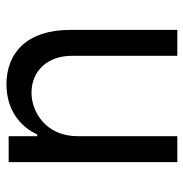

<svg xmlns="http://www.w3.org/2000/svg" viewBox="-6 -579 593 621"><g transform="rotate(90 290.5 -268.5)"><path d="M420.5 -223C420.5 -120.7 342.3 -73.9 279.8 -73.9C210.2 -73.9 160.5 -125 160.5 -204.5V-545.5H76.7V-198.9C76.7 -59.7 150.6 7.1 252.8 7.1C335.2 7.1 389.2 -36.9 414.8 -92.3H420.5V0H504.3V-545.5H420.5Z"/></g></svg>

Font: Margiela Sans
Style: Regular
Weight: 400
Designer: Stefan Endress, Andreas Faust
Version: Version 1.100;FEAKit 1.0